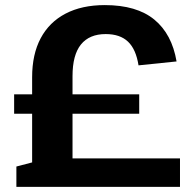

<svg xmlns="http://www.w3.org/2000/svg" viewBox="-20 -730 758 750"><path d="M105.5 -428.2Q105.5 -517.8 138.9 -580.6Q172.4 -643.5 236.1 -676.8Q299.9 -710.1 389.3 -710.1Q514 -710.1 582.9 -653.4Q651.7 -596.7 669.7 -490L521.1 -474.7Q511.2 -537.8 480 -567.3Q448.9 -596.9 392.9 -596.9Q329.1 -596.9 296.2 -556.2Q263.3 -515.6 263.3 -432.3V0H105.5ZM44 -79.5 107.5 -96.1 202.4 -111.3H683.1V0H44ZM35.2 -361.5H523.8V-285.7H35.2Z"/></svg>

Font: Pathway Extreme 8pt Thin
Style: Regular
Weight: 100
Version: Version 1.001;gftools[0.9.26]